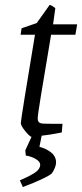

<svg xmlns="http://www.w3.org/2000/svg" viewBox="-20 -543 331 774"><path d="M186 -403Q158 -236 145 -157.5Q132 -79 132 -65Q132 -49 145 -46Q151 -44 187 -44H232L229 -9Q179 1 148 4L139 49Q167 56 186.5 72Q206 88 206 112Q206 122 201 134Q196 146 189 156Q167 175 72 211L60 184Q104 165 123 151.5Q142 138 142 121Q142 109 125 98.5Q108 88 84 84L82 63L107 9Q97 5 80 -16.5Q63 -38 64 -48Q66 -73 121 -403H63L67 -429L128 -450L180 -523Q187 -523 203 -510L194 -445H291L284 -403Z"/></svg>

Font: Grenze Light
Style: Italic
Weight: 300
Italic angle: -10°
Designer: Renata Polastri
Foundry: Omnibus-Type
Version: Version 1.002; ttfautohint (v1.8)